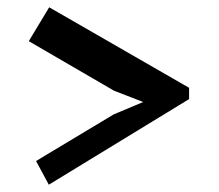

<svg xmlns="http://www.w3.org/2000/svg" viewBox="-20 -610 600 527"><path d="M499 -369V-338L114 -103L79 -168L292 -296L373 -330L293 -361L59 -497L115 -590Z"/></svg>

Font: PTSerif
Style: Bold Italic
Weight: 700
Italic angle: -12°
Designer: A.Korolkova, O.Umpeleva, V.Yefimov
Foundry: ParaType Ltd
Version: Version 1.000W OFL; ttfautohint (v1.2) -l 8 -r 50 -G 200 -x 